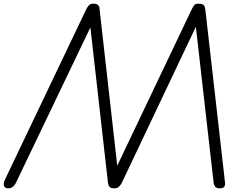

<svg xmlns="http://www.w3.org/2000/svg" viewBox="-42 -1024 1346 1044"><path d="M4 0Q-8.5 0 -15 -5.8Q-21.5 -11.5 -21.8 -22.2Q-22 -33 -15 -47.5L425.5 -970.5Q433 -986.5 441.5 -995.2Q450 -1004 466 -1004Q483.5 -1004 490.8 -996.8Q498 -989.5 498.5 -982L595.5 -123L998 -968Q1004 -981 1011.5 -992.5Q1019 -1004 1033 -1004Q1061 -1004 1067 -995.2Q1073 -986.5 1075 -967.5L1181.5 -32Q1183.5 -16.5 1176.8 -8.2Q1170 0 1154 0Q1134 0 1127.2 -10Q1120.5 -20 1119.5 -31L1023 -878.5L622 -33.5Q619.5 -27.5 614.2 -19.8Q609 -12 601 -6Q593 0 580.5 0Q558 0 552 -9.8Q546 -19.5 545 -30.5L449.5 -875L47 -35Q37.5 -15 26.5 -7.5Q15.5 0 4 0Z"/></svg>

Font: Edu SA Hand Cursive
Style: Regular
Weight: 400
Designer: Tina and Corey Anderson, Eben Sorkin, Mirko Velimirovic
Foundry: Google for Education
Version: Version 2.000